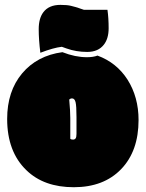

<svg xmlns="http://www.w3.org/2000/svg" viewBox="-20 -764 606 799"><path d="M272.5 -272V-186.5Q275.9 -183.1 283.7 -183.1Q291.5 -183.1 294.9 -188.5Q298.3 -193.8 298.3 -207V-276.9Q298.3 -323.7 294.4 -339.1Q290.5 -354.5 279.8 -354.5Q272.9 -354.5 268.1 -349.6Q272.5 -301.3 272.5 -272ZM9.8 -269Q9.8 -384.3 72 -458.5Q134.3 -532.7 239.7 -546.9Q293 -525.9 341.8 -525.9Q368.2 -525.9 385.7 -532.7Q465.3 -503.4 510.7 -432.6Q556.6 -359.9 556.6 -264.6Q556.6 -135.3 484.1 -60.1Q411.6 15.1 287.1 15.1Q162.6 15.1 89.8 -55.7Q9.8 -132.8 9.8 -269ZM147.9 -544.4Q141.1 -599.1 141.1 -642.6Q141.1 -688 160.6 -713.4Q183.6 -743.7 231.4 -743.7Q260.3 -743.7 275.4 -739.7Q290.5 -735.8 294.9 -734.6Q299.3 -733.4 303 -732.2Q306.6 -731 314.9 -728Q323.2 -725.1 329.6 -723.1H427.2Q432.1 -689 432.1 -646.5Q432.1 -604 412.6 -578.6Q389.2 -547.9 343 -547.9Q296.9 -547.9 256.3 -562.5Q243.7 -567.4 237.3 -569.3Q202.6 -565.4 147.9 -544.4Z"/></svg>

Font: Modak
Style: Regular
Weight: 400
Version: Version 1.036;PS Version 1.000;hotconv 1.0.79;makeotf.lib2.5